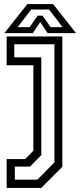

<svg xmlns="http://www.w3.org/2000/svg" viewBox="-20 -718 393 938"><path d="M12.5 200V59H103L143 18.5V-399H12.5V-540H284.5V97L181.5 200ZM52.5 159.8H162.8L246 75.2V-501.8H49.8V-437.8H181.8V39.5L126.8 95.8H52.5ZM113.5 -698H239.5L351.5 -556H213L176.5 -610L140 -556H1.5ZM132.5 -671.5 66.2 -585.5H125L164 -641.5H188L227 -585.5H285.8L219.5 -671.5Z"/></svg>

Font: Tourney Thin
Style: Regular
Weight: 100
Designer: Tyler Finck
Foundry: Etcetera Type Co
Version: Version 1.015